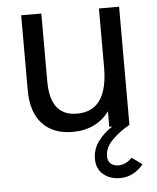

<svg xmlns="http://www.w3.org/2000/svg" viewBox="-52 -537 650 797"><g transform="rotate(-5 273.5 -138.5)"><path d="M66 -181V-493H150V-211Q150 -137.5 178 -101.8Q206 -66 262 -66Q390 -66 390 -248V-493H474V0H473Q433 22 401.5 53.2Q370 84.5 370 120Q370 142 382.5 152.5Q395 163 414 163Q429.5 163 444.2 156Q459 149 471 136L514 167Q473 216 417 216Q374 216 346.5 192.2Q319 168.5 319 128Q319 87.5 343.2 54.8Q367.5 22 402.5 0H390V-65Q365 -29.5 325.8 -10.8Q286.5 8 238 8Q156.5 8 111.2 -40.5Q66 -89 66 -181Z"/></g></svg>

Font: HK Grotesk
Style: Regular
Weight: 400
Designer: Alfredo Marco Pradil
Foundry: Hanken Design Co.
Version: Version 3.001